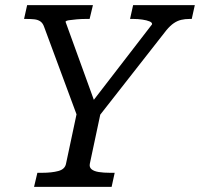

<svg xmlns="http://www.w3.org/2000/svg" viewBox="-20 -730 781 750"><path d="M113 0 126 -55H144Q182 -55 208 -62Q234 -69 238 -91L285 -312V-267L152 -626Q147 -640 137.5 -646.5Q128 -653 114.5 -654.5Q101 -656 83 -656H74L86 -710H343L330 -656H314Q298 -656 280 -654.5Q262 -653 249.5 -651Q237 -649 236 -645L356 -314L328 -316L574 -635Q575 -642 564 -646.5Q553 -651 536 -653.5Q519 -656 502 -656H488L500 -710H741L729 -656H720Q703 -656 688 -652.5Q673 -649 659 -639.5Q645 -630 630 -612L359 -266L378 -312L331 -91Q328 -77 337.5 -69Q347 -61 366 -58Q385 -55 410 -55H428L416 0Z"/></svg>

Font: Roboto Serif
Style: Italic
Weight: 400
Italic angle: -10°
Designer: Greg Gazdowicz
Foundry: Commercial Type
Version: Version 1.008